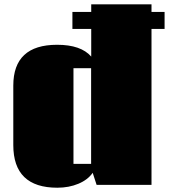

<svg xmlns="http://www.w3.org/2000/svg" viewBox="-20 -855 781 888"><path d="M244.1 -647.9Q354.5 -647.9 401.9 -593.3V-721.2H314.9V-799.8H401.9V-835H680.7V-799.8H741.2V-721.2H680.7V0H426.8L408.7 -55.7Q386.2 -23.4 342.5 -5.1Q298.8 13.2 245.1 13.2Q41.5 13.2 41.5 -184.1V-459Q41.5 -647.9 244.1 -647.9ZM401.4 -539.6H319.8V-97.2H401.4Z"/></svg>

Font: Coda ExtraBold
Style: Regular
Weight: 800
Version: Version 2.001; ttfautohint (v0.8) -r 50 -G 200 -x